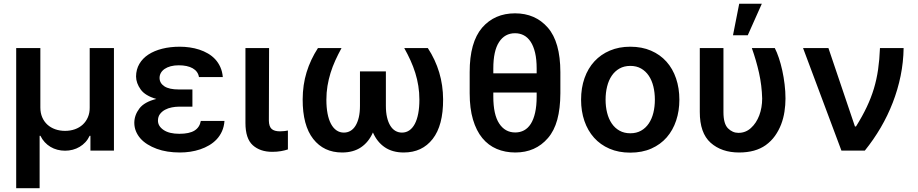

<svg xmlns="http://www.w3.org/2000/svg" viewBox="-20 -801 4879 1021"><path d="M66.1 -545.5H194.6V-229.4Q194.6 -200.3 204.5 -177.2Q214.5 -154.1 232.1 -138.1Q249.6 -122.2 273.8 -113.6Q297.9 -105.1 326 -105.1Q354 -105.1 378.2 -113.6Q402.3 -122.2 419.9 -138.3Q437.5 -154.5 447.4 -177.6Q457.4 -200.6 457 -229.4V-545.5H585.9V0H460.9V-78.8H456.7Q447.8 -59.7 434.1 -44.9Q420.5 -30.2 403.4 -20.1Q386.4 -9.9 366.7 -4.8Q346.9 0.4 326 0.4Q304.7 0.4 285 -4.8Q265.3 -9.9 248.4 -20.1Q231.5 -30.2 217.9 -44.9Q204.2 -59.7 195 -78.8H190.7V199.9H66.1Z M694.2 -148.4Q694.6 -188.9 721.2 -224.1Q747.5 -258.9 811.4 -274.9Q752.5 -291.5 728.3 -324.9Q703.8 -359 703.5 -394.2Q703.8 -431.8 721.1 -461.3Q738.3 -490.8 769.2 -511Q800.1 -531.2 842.7 -541.9Q885.3 -552.6 936.4 -552.6Q962.7 -552.6 989 -548.8Q1015.3 -545.1 1039.8 -537.1Q1064.3 -529.1 1085.9 -516.5Q1107.6 -503.9 1124.3 -486Q1141 -468 1151.6 -444.4Q1162.3 -420.8 1164.8 -391.3H1038Q1035.5 -406.6 1027 -418.3Q1018.5 -430 1004.6 -437.9Q990.8 -445.7 972.1 -449.8Q953.5 -453.8 931.1 -453.8Q906.6 -453.8 887.6 -448.7Q868.6 -443.5 855.5 -434.5Q842.3 -425.4 835.4 -413.2Q828.5 -400.9 828.5 -386.4Q828.8 -358.7 854.2 -342Q879.6 -325.3 930 -325.3H1003.2V-233.7H930Q913 -233.7 893.6 -229.9Q874.3 -226.2 858 -217.5Q841.6 -208.8 830.8 -194.6Q820 -180.4 820 -159.4Q820 -130 850.1 -109.7Q880 -89.5 933.6 -89.5Q986.9 -89.5 1014.4 -106.7Q1041.9 -123.9 1047.9 -158H1173.7Q1171.5 -127.8 1160.7 -103.5Q1149.9 -79.2 1132.5 -60.5Q1115.1 -41.9 1092.5 -28.6Q1070 -15.3 1044.4 -6.7Q1018.8 1.8 991.5 5.9Q964.1 9.9 937.1 9.9Q866.5 9.9 813.6 -9.6Q786.6 -19.5 764.4 -33.4Q742.2 -47.2 726.7 -64.8Q711.3 -82.4 702.8 -103.3Q694.2 -124.3 694.2 -148.4Z M1285.2 -545.5H1410.9L1409.8 -158.7Q1410.5 -128.2 1424.5 -115.4Q1438.6 -102.6 1468.8 -102.6Q1481.9 -102.6 1492.9 -104Q1503.9 -105.5 1511 -106.9V-6.4Q1495 -1.1 1474.1 2.7Q1453.1 6.4 1427.6 6.4Q1363.3 6.4 1324.2 -28.8Q1285.2 -63.9 1285.2 -147Z M1589.5 -272.7Q1589.8 -349.8 1610.4 -416.9Q1631 -484 1670.8 -545.5H1796.2Q1778.1 -512.4 1763.1 -479.6Q1748.2 -446.7 1737.7 -413Q1727.3 -379.3 1721.4 -343.9Q1715.6 -308.6 1715.6 -270.6Q1715.6 -229.8 1721.8 -197.3Q1728 -164.8 1740.1 -142.2Q1752.1 -119.7 1769.4 -107.8Q1786.6 -95.9 1808.6 -95.9Q1827.8 -95.9 1843.6 -105.1Q1859.4 -114.3 1870.6 -132.5Q1881.7 -150.6 1888 -177Q1894.2 -203.5 1894.2 -237.9V-421.2H2032V-237.9Q2032 -203.5 2038.2 -177Q2044.4 -150.6 2055.6 -132.5Q2066.8 -114.3 2082.6 -105.1Q2098.4 -95.9 2117.5 -95.9Q2139.6 -95.9 2156.8 -107.8Q2174 -119.7 2185.9 -142.2Q2197.8 -164.8 2204 -197.3Q2210.2 -229.8 2210.2 -270.6Q2210.2 -308.9 2204.5 -344.3Q2198.9 -379.6 2188.4 -413.2Q2177.9 -446.7 2163 -479.6Q2148.1 -512.4 2129.6 -545.5H2255Q2335.6 -422.2 2336.3 -272.7Q2337 -134.2 2280.9 -62.1Q2224.8 9.9 2127.1 9.9Q2067.1 9.9 2026.3 -17.8Q1985.4 -45.5 1963.1 -96.6Q1940.7 -45.5 1899.9 -17.8Q1859 9.9 1799 9.9Q1702.1 9.9 1645.6 -62.1Q1589.1 -134.2 1589.5 -272.7Z M2544 -654.1Q2610.4 -730.1 2718.8 -730.1Q2826.7 -730.1 2893.1 -654.1Q2959.5 -578.1 2959.9 -417.3V-305Q2959.5 -223.4 2943.4 -164.4Q2927.2 -105.5 2893.8 -66.8Q2827.8 9.9 2720.2 9.9Q2666.2 9.9 2621.4 -9.1Q2576.7 -28.1 2544.7 -66.9Q2512.8 -105.8 2495.2 -165.1Q2477.6 -224.4 2477.6 -305V-417.3Q2477.3 -576 2544 -654.1ZM2603.3 -411.2H2833.8V-436.8Q2833.8 -485.1 2825.5 -520.4Q2817.1 -555.8 2802 -578.8Q2786.9 -601.9 2765.8 -613.1Q2744.7 -624.3 2718.8 -624.3Q2664.4 -624.3 2633.9 -577.4Q2603.3 -530.5 2603.3 -436.8ZM2603.3 -308.9V-287.3Q2603.3 -192.1 2634.4 -144.4Q2665.5 -96.6 2720.2 -96.6Q2745.7 -96.6 2766.7 -107.8Q2787.6 -119 2802.6 -142.4Q2817.5 -165.8 2825.6 -201.9Q2833.8 -237.9 2833.8 -287.3V-308.9Z M3331.3 -552.6Q3393.5 -552.6 3441.9 -531.6Q3490.4 -510.7 3524 -473.2Q3557.5 -435.7 3575.1 -383.9Q3592.7 -332 3592.7 -270.6Q3592.7 -211.3 3575.6 -160Q3558.6 -108.7 3525.6 -70.7Q3492.5 -32.7 3443.7 -11Q3394.9 10.7 3331.3 10.7Q3269.5 10.7 3221.1 -10.3Q3172.6 -31.2 3139 -68.7Q3105.5 -106.2 3087.7 -157.8Q3070 -209.5 3070 -270.6Q3070 -333.8 3088.4 -385.8Q3106.9 -437.9 3141 -474.8Q3175.1 -511.7 3223.4 -532.1Q3271.7 -552.6 3331.3 -552.6ZM3200.3 -271Q3200.3 -233.7 3208.5 -201.2Q3216.6 -168.7 3233.1 -144.4Q3249.6 -120 3274.3 -106.2Q3299 -92.3 3332 -92.3Q3364.7 -92.3 3389.2 -106.2Q3413.7 -120 3430 -144.4Q3446.4 -168.7 3454.4 -201.2Q3462.4 -233.7 3462.4 -271Q3462.4 -308.2 3454.4 -341.1Q3446.4 -373.9 3430 -398.3Q3413.7 -422.6 3389.2 -436.6Q3364.7 -450.6 3332 -450.6Q3299 -450.6 3274.3 -436.6Q3249.6 -422.6 3233.1 -398.3Q3216.6 -373.9 3208.5 -341.1Q3200.3 -308.2 3200.3 -271Z M3701.3 -206V-545.5H3827.1V-204.5Q3827.1 -142.8 3851.2 -118.6Q3875.4 -94.5 3906.6 -94.5Q3945.3 -94.5 3973.4 -120.4Q3987.6 -133.2 3998.8 -150.2Q4009.9 -167.3 4017.6 -187.5Q4025.2 -207.7 4029.1 -230.5Q4033 -253.2 4033 -277Q4031.2 -346.6 4016.3 -413.4Q4001.4 -480.1 3978 -545.5H4100.1Q4111.5 -523.4 4121.8 -492.7Q4132.1 -462 4139.9 -426.5Q4147.7 -391 4152.3 -352.6Q4157 -314.3 4157 -277Q4157 -242.5 4151.6 -207.4Q4146.3 -172.2 4133.9 -139.7Q4121.4 -107.2 4101.4 -78.8Q4081.3 -50.4 4051.8 -29.1Q3996.8 9.9 3910.5 9.9Q3817.1 9.9 3758.9 -41.9Q3701 -93.8 3701.3 -206ZM3877.8 -613.3 3910.9 -781.2H4031.2L3956.3 -613.3Z M4250.4 -545.5H4385.3L4526.3 -128.6H4532Q4566.1 -183.2 4589.1 -231.9Q4612.2 -280.5 4627 -329.4Q4641.7 -378.2 4649.3 -430.6Q4657 -483 4659.4 -545.5H4785.2Q4784.1 -470.2 4769.2 -397.4Q4754.3 -324.6 4727.6 -255.7Q4701 -186.8 4663.4 -122.5Q4625.7 -58.2 4578.8 0H4454.5Z"/></svg>

Font: Inter P Semi Bold
Style: Regular
Weight: 600
Designer: Rasmus Andersson
Foundry: rsms
Version: Version 3.018;git-588b23468